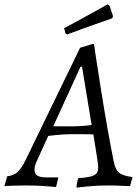

<svg xmlns="http://www.w3.org/2000/svg" viewBox="-63 -850 639 880"><path d="M542 -39 544 -36 533 3Q522 3 491.5 1.5Q461 0 432 0Q386 0 343.5 4Q301 8 289 10L287 3L295 -33Q333 -36 352.5 -41Q372 -46 379.5 -55.5Q387 -65 387 -83Q387 -95 383 -121L365 -234Q341 -235 265 -235Q222 -235 158 -227L109 -119Q95 -90 95 -73Q95 -54 107.5 -45.5Q120 -37 148 -37H204V-34L194 7Q182 6 142 3Q102 0 62 0Q27 0 -3 1Q-33 2 -43 3L-30 -42Q-1 -45 17.5 -61.5Q36 -78 56 -120L304 -631L360 -648H368Q368 -641 398.5 -448Q429 -255 458 -111Q465 -73 482.5 -58.5Q500 -44 542 -39ZM266 -271Q313 -271 357 -277L313 -544H306L181 -271ZM245 -692 237 -697 231 -721Q290 -752 351 -786Q412 -820 430 -830L439 -824L455 -776L451 -766Q434 -760 372.5 -738.5Q311 -717 245 -692Z"/></svg>

Font: Alegreya SC
Style: Italic
Weight: 400
Italic angle: -7°
Designer: Juan Pablo del Peral
Foundry: Huerta Tipografica
Version: Version 2.007; ttfautohint (v1.6)